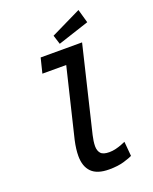

<svg xmlns="http://www.w3.org/2000/svg" viewBox="-170 -1023 900 1128"><g transform="rotate(-20 280.0 -459.0)"><path d="M313 12Q239 12 204 -23Q169 -58 169 -124Q169 -145 172 -169Q175 -193 181 -220L285 -651H136L159 -744H418L290 -211Q286 -194 283.5 -176.5Q281 -159 281 -144Q281 -116 295.5 -99.5Q310 -83 349 -83Q369 -83 389.5 -88Q410 -93 426.5 -99.5Q443 -106 452 -110L460 -19Q447 -12 408 0Q369 12 313 12ZM292 -781 274 -838 463 -930 487 -845Z"/></g></svg>

Font: Ubuntu Sans Mono Medium
Style: Italic
Weight: 500
Italic angle: -13.5°
Monospace: yes
Designer: Dalton Maag Ltd
Foundry: Dalton Maag Ltd
Version: Version 1.006